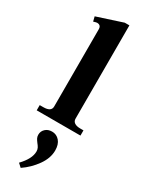

<svg xmlns="http://www.w3.org/2000/svg" viewBox="-270 -760 886 1148"><g transform="rotate(30 173.0 -185.5)"><path d="M22 -36H47Q101 -36 101 -72V-605Q101 -634 73 -634Q67 -634 49 -628L41 -660L216 -717H248V-73Q248 -55 262 -45.5Q276 -36 302 -36H324V0H22ZM87 324Q144 265 144 214Q144 200 138.5 189.5Q133 179 123 167Q113 154 108 144Q103 134 103 121Q103 97 120.5 80.5Q138 64 166 64Q197 64 217.5 87.5Q238 111 238 153Q238 206 201 258Q164 310 111 346Z"/></g></svg>

Font: Taviraj DemiBold
Style: Regular
Weight: 600
Designer: Katatrad Team
Foundry: CadsonDemak
Version: Version 1.030